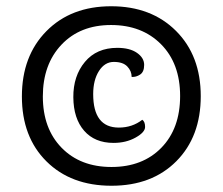

<svg xmlns="http://www.w3.org/2000/svg" viewBox="-20 -618 712 614"><path d="M401 -372Q401 -391 387 -405.5Q373 -420 344 -420Q315 -420 296.5 -391Q278 -362 278 -317Q278 -210 360 -210Q403 -210 435 -235Q444 -229 444 -212Q444 -195 413.5 -178Q383 -161 343 -161Q283 -161 249 -200Q215 -239 214.5 -307Q214 -375 251.5 -420Q289 -465 355 -465Q395 -465 418 -449Q441 -433 441 -410.5Q441 -388 428 -379.5Q415 -371 401 -372ZM556 -311Q556 -415 495 -476.5Q434 -538 335 -538Q236 -538 176.5 -475Q117 -412 117 -309.5Q117 -207 177 -145.5Q237 -84 336.5 -84Q436 -84 496 -145.5Q556 -207 556 -311ZM50 -309.5Q50 -439 128.5 -518.5Q207 -598 335.5 -598Q464 -598 543 -519Q622 -440 622 -310.5Q622 -181 544 -102.5Q466 -24 336.5 -24Q207 -24 128.5 -102Q50 -180 50 -309.5Z"/></svg>

Font: Karma Medium
Style: Regular
Weight: 500
Designer: Joana Correia
Foundry: Indian Type Foundry
Version: Version 1.202;PS 1.0;hotconv 1.0.78;makeotf.lib2.5.61930; tt